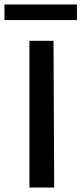

<svg xmlns="http://www.w3.org/2000/svg" viewBox="-26 -841 369 861"><path d="M-6 -821H319V-751H-6ZM106 -658H214L217 0H106Z"/></svg>

Font: Ysabeau SC Semibold
Style: Regular
Weight: 600
Designer: Christian Thalmann (Catharsis Fonts)
Version: Version 0.003